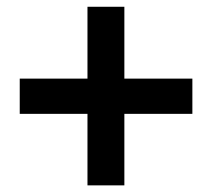

<svg xmlns="http://www.w3.org/2000/svg" viewBox="-20 -660 630 570"><path d="M239.7 -109.7V-322H38.6V-426.6H239.7V-639.9H349.2V-426.6H551.1V-322H349.2V-109.7Z"/></svg>

Font: Noto Sans SC Thin
Style: Regular
Weight: 100
Designer: Ryoko NISHIZUKA 西塚涼子 (kana, bopomofo & ideographs); Paul D. Hunt (Latin, Greek & Cyrillic); Sandoll Communications 산돌커뮤니
Foundry: Adobe
Version: Version 2.004-H2;hotconv 1.0.118;makeotfexe 2.5.65603